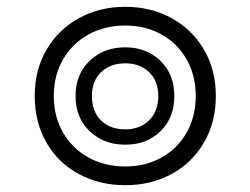

<svg xmlns="http://www.w3.org/2000/svg" viewBox="-20 -536 735 564"><path d="M82 -254Q82 -331 117 -390.5Q152 -450 212.5 -483Q273 -516 348 -516Q423 -516 483.5 -483Q544 -450 579 -390.5Q614 -331 614 -254Q614 -177 579 -117Q544 -57 483.5 -24.5Q423 8 348 8Q273 8 212 -24.5Q151 -57 116.5 -117Q82 -177 82 -254ZM555 -254Q555 -315 528 -362Q501 -409 454 -435Q407 -461 348 -461Q288 -461 240.5 -435Q193 -409 165.5 -362Q138 -315 138 -254Q138 -193 165.5 -146Q193 -99 240.5 -73Q288 -47 348 -47Q407 -47 454 -73Q501 -99 528 -146Q555 -193 555 -254ZM202 -254Q202 -318 243.5 -357.5Q285 -397 348 -397Q410 -397 451 -357.5Q492 -318 492 -254Q492 -190 451.5 -150.5Q411 -111 348 -111Q285 -111 243.5 -150.5Q202 -190 202 -254ZM445 -254Q445 -298 418 -324Q391 -350 348 -350Q304 -350 277 -324Q250 -298 250 -254Q250 -209 276.5 -182.5Q303 -156 348 -156Q391 -156 418 -182.5Q445 -209 445 -254Z"/></svg>

Font: Trirong Bold
Style: Regular
Weight: 700
Designer: Katatrad Team
Foundry: CadsonDemak
Version: Version 1.000